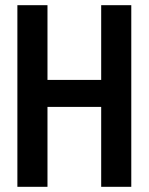

<svg xmlns="http://www.w3.org/2000/svg" viewBox="-20 -720 573 740"><path d="M47 0V-700H163V-412H370V-700H486V0H370V-308H163V0Z"/></svg>

Font: Tektur SemiCondensed Medium
Style: Regular
Weight: 500
Width: 4
Designer: Adam Jagosz
Foundry: Adam Jagosz
Version: Version 1.005;gftools[0.9.30]